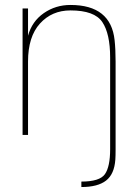

<svg xmlns="http://www.w3.org/2000/svg" viewBox="-20 -544 552 774"><path d="M446 58Q446 85 445 99Q441 158 407.5 184Q374 210 308 210V188Q382 188 403 158Q424 128 424 57V-312Q424 -408 392.5 -455Q361 -502 264 -502Q189 -502 141 -449Q93 -396 93 -296V0H71V-510H93V-400Q109 -458 156.5 -491Q204 -524 264 -524Q427 -524 442 -382Q446 -346 446 -296Z"/></svg>

Font: Nacelle Thin
Style: Regular
Weight: 100
Designer: Sora Sagano
Foundry: Sora Sagano
Version: Version 1.000;FEAKit 1.0